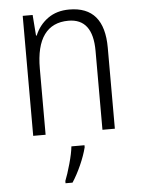

<svg xmlns="http://www.w3.org/2000/svg" viewBox="-54 -585 622 848"><g transform="rotate(-5 257.0 -160.5)"><path d="M440 -359V0H385V-350Q385 -493 277 -493Q206 -493 169.5 -443Q133 -393 133 -293V0H78V-532H122L129 -440H132Q151 -486 190 -514Q229 -542 285 -542Q440 -542 440 -359ZM300 70Q291 106 272.5 147.5Q254 189 233 221H202V211Q213 184 226 137.5Q239 91 242 61H300Z"/></g></svg>

Font: Noto Sans UI NarrowLight
Style: Regular
Weight: 300
Width: 4
Designer: Monotype Design Team
Foundry: Monotype Imaging Inc.
Version: Version 1.001